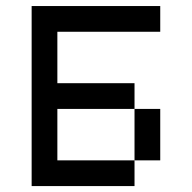

<svg xmlns="http://www.w3.org/2000/svg" viewBox="-20 -628 648 648"><path d="M434 -86.8V0H86.8V-607.6H520.8V-520.8H173.6V-347.2H434V-260.4H173.6V-86.8ZM434 -86.8V-260.4H520.8V-86.8Z"/></svg>

Font: 8-bit Operator+ 8
Style: Regular
Weight: 400
Designer: GrandChaos9000
Version: Version 1.3.0 - August 1, 2014